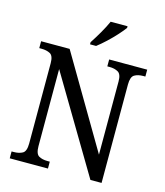

<svg xmlns="http://www.w3.org/2000/svg" viewBox="-133 -1031 972 1131"><g transform="rotate(15 353.0 -465.5)"><path d="M34 0V-42H47Q79 -42 100.5 -54Q122 -66 122 -114V-604Q122 -649 100.5 -660.5Q79 -672 48 -672H34V-714H208L536 -157V-604Q536 -648 514.5 -660Q493 -672 463 -672H449V-714H681V-672H668Q636 -672 615 -659.5Q594 -647 594 -600V0H526L179 -583V-114Q179 -66 200 -54Q221 -42 253 -42H267V0ZM317 -784Q338 -816 361.5 -856.5Q385 -897 400 -931H503V-921Q491 -904 465.5 -875.5Q440 -847 409.5 -818.5Q379 -790 354 -771H317Z"/></g></svg>

Font: Noto Serif Khmer SemiCondensed
Style: Regular
Weight: 400
Width: 4
Designer: Danh Hong and the Monotype Design Team
Foundry: Monotype Imaging Inc.
Version: Version 2.004; ttfautohint (v1.8.4.7-5d5b)